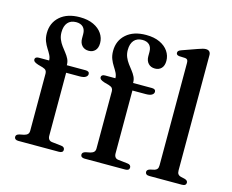

<svg xmlns="http://www.w3.org/2000/svg" viewBox="-102 -885 1247 1032"><g transform="rotate(15 521.5 -369.0)"><path d="M230.3 -70.1Q230.3 -57.2 236.3 -49.5Q242.3 -41.8 254.6 -40.6L305.2 -35Q315.7 -34.1 320.6 -29.2Q325.5 -24.3 325.5 -17Q325.5 0 302.8 0H76.4Q66.2 0 60.3 -4.5Q54.5 -8.9 54.5 -16.4Q54.5 -23.8 59.3 -28.3Q64.2 -32.7 74.2 -35.1L98.6 -40Q111.9 -43.5 118.2 -50.4Q124.5 -57.3 124.5 -69.4V-387.5Q124.5 -397.9 119.5 -404.6Q114.5 -411.3 100.6 -415.7L73.4 -423.3Q57.4 -428.7 51.9 -433.8Q46.5 -438.9 46.5 -445.2Q46.5 -452.1 51.6 -456.2Q56.8 -460.4 67.5 -460.4H149.6L124.9 -442.3V-459.4Q124.9 -475.7 117.4 -490.2Q109.9 -504.8 99.8 -520.2Q89.8 -535.7 82.3 -554.8Q74.8 -573.9 74.8 -599.3Q74.8 -656.8 115 -692.4Q155.3 -728 225.1 -728Q270 -728 301.4 -713.2Q332.7 -698.5 349.1 -674.2Q365.5 -650 365.5 -621.4Q365.5 -594.2 351.9 -579.9Q338.3 -565.6 316.3 -565.6Q292.9 -565.6 279 -580.5Q265.1 -595.5 265.1 -620.6V-644.5Q265.1 -670.1 251.4 -683.6Q237.6 -697.1 212.5 -697.1Q182 -696.8 165.9 -677.9Q149.7 -659 149.7 -624.4Q149.7 -602.7 157.1 -585.1Q164.4 -567.5 175.5 -552.6Q186.5 -537.8 197.6 -523.8Q208.6 -509.9 216 -495Q223.3 -480.2 223.3 -462.9V-441.7L209.4 -460.4H327.8Q338.2 -460.4 343.7 -456.5Q349.2 -452.6 349.2 -444.9Q349.2 -434.3 338.5 -427.3Q327.8 -420.3 304.8 -420.3H230.3ZM599.1 -70.1Q599.1 -57.2 605.1 -49.5Q611.1 -41.8 623.4 -40.6L674 -35Q684.5 -34.1 689.4 -29.2Q694.3 -24.3 694.3 -17Q694.3 0 671.6 0H445.2Q435 0 429.2 -4.5Q423.3 -8.9 423.3 -16.4Q423.3 -23.8 428.2 -28.3Q433 -32.7 443 -35.1L467.4 -40Q480.7 -43.5 487 -50.4Q493.3 -57.3 493.3 -69.4V-387.5Q493.3 -397.9 488.3 -404.6Q483.3 -411.3 469.4 -415.7L442.2 -423.3Q426.2 -428.7 420.8 -433.8Q415.3 -438.9 415.3 -445.2Q415.3 -452.1 420.5 -456.2Q425.6 -460.4 436.3 -460.4H518.4L493.7 -442.3V-459.4Q493.7 -475.7 486.2 -490.2Q478.7 -504.8 468.7 -520.2Q458.6 -535.7 451.1 -554.8Q443.6 -573.9 443.6 -599.3Q443.6 -656.8 483.9 -692.4Q524.1 -728 593.9 -728Q638.8 -728 670.2 -713.2Q701.5 -698.5 717.9 -674.2Q734.3 -650 734.3 -621.4Q734.3 -594.2 720.7 -579.9Q707.1 -565.6 685.1 -565.6Q661.7 -565.6 647.8 -580.5Q633.9 -595.5 633.9 -620.6V-644.5Q633.9 -670.1 620.2 -683.6Q606.4 -697.1 581.3 -697.1Q550.8 -696.8 534.7 -677.9Q518.5 -659 518.5 -624.4Q518.5 -602.7 525.9 -585.1Q533.2 -567.5 544.3 -552.6Q555.3 -537.8 566.4 -523.8Q577.4 -509.9 584.8 -495Q592.1 -480.2 592.1 -462.9V-441.7L578.2 -460.4H696.6Q707 -460.4 712.5 -456.5Q718 -452.6 718 -444.9Q718 -434.3 707.3 -427.3Q696.6 -420.3 673.6 -420.3H599.1ZM949.9 -711.2V-69.9Q949.9 -56.2 955 -49.3Q960.1 -42.4 970 -39.8L992.4 -34.8Q1001.5 -32.2 1005.9 -27.9Q1010.3 -23.5 1010.3 -16.8Q1010.3 -9.1 1004.6 -4.6Q998.9 0 987 0H805.8Q794.2 0 788.7 -4.6Q783.1 -9.1 783.1 -16.8Q783.1 -23.2 787.4 -27.6Q791.6 -31.9 800.4 -34.5L824 -39.8Q833.9 -42.7 839 -49.3Q844.1 -55.9 844.1 -69.6V-639.7Q844.1 -651.2 840.3 -656.3Q836.5 -661.4 827.7 -662.4L793.9 -663.8Q785.2 -665.2 781.5 -668.8Q777.8 -672.5 777.8 -678.3Q777.8 -684.9 782.1 -689.2Q786.3 -693.5 797.7 -697.5L879.9 -726.7Q896.4 -732.7 906.4 -735.2Q916.3 -737.6 923.2 -737.6Q936.7 -737.6 943.3 -730.6Q949.9 -723.5 949.9 -711.2Z"/></g></svg>

Font: Fraunces
Style: Regular
Weight: 900
Version: Version 1.000;[b76b70a41]